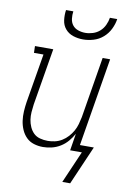

<svg xmlns="http://www.w3.org/2000/svg" viewBox="-99 -800 698 1034"><g transform="rotate(10 250.0 -282.5)"><path d="M293 -600Q265 -600 239 -608.5Q213 -617 196 -637Q179 -657 175.5 -684.5Q172 -712 176 -740H216Q213 -720 215.5 -699.5Q218 -679 229.5 -664.5Q241 -650 260 -643.5Q279 -637 299 -637Q319 -637 340 -643.5Q361 -650 377.5 -664.5Q394 -679 403.5 -699.5Q413 -720 416 -740H456Q452 -712 438.5 -684.5Q425 -657 402 -637Q379 -617 350 -608.5Q321 -600 293 -600ZM360 175H317L393 0H329L344 -93Q332 -71 315 -51Q298 -31 276 -17.5Q254 -4 229.5 2Q205 8 181 8Q155 8 131 0.5Q107 -7 90 -24Q73 -41 63 -64Q53 -87 49.5 -112Q46 -137 47.5 -163Q49 -189 53 -215L98 -483H46L45 -520H145L93 -209Q90 -188 88.5 -166.5Q87 -145 90 -125Q93 -105 101.5 -86Q110 -67 124 -53.5Q138 -40 158.5 -34.5Q179 -29 201 -29Q220 -29 240 -33.5Q260 -38 278 -49Q296 -60 310.5 -76Q325 -92 335 -110Q345 -128 350.5 -147.5Q356 -167 360 -187L415 -520H456L376 -37H452Z"/></g></svg>

Font: Iosevka Curly Slab Extralight
Style: Italic
Weight: 200
Italic angle: -9°
Monospace: yes
Designer: Belleve Invis
Foundry: Belleve Invis
Version: Version 22.1.2; ttfautohint (v1.8.4)